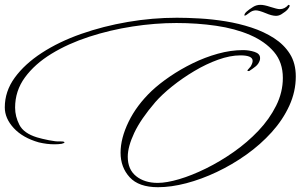

<svg xmlns="http://www.w3.org/2000/svg" viewBox="-26 -731 1254 801"><path d="M633 50Q553 50 515 8.5Q477 -33 477 -94Q477 -154 510.5 -223Q544 -292 607 -352Q639 -382 683 -412Q727 -442 778 -467Q829 -492 883 -507Q937 -522 988 -522Q1013 -522 1036 -514.5Q1059 -507 1059 -489Q1059 -483 1058 -480Q1053 -464 1040.5 -454Q1028 -444 1014 -435Q1013 -434 1008.5 -435Q1004 -436 1008 -440L1020 -454Q1028 -468 1028 -477Q1028 -500 977 -500Q934 -500 884 -482Q834 -464 784.5 -434.5Q735 -405 692.5 -371Q650 -337 622 -305Q561 -234 534 -176.5Q507 -119 507 -77Q507 -24 542 4Q577 32 632 32Q669 32 721.5 16.5Q774 1 833 -28Q892 -57 949 -97Q1006 -137 1052 -185.5Q1098 -234 1126 -290Q1154 -346 1154 -406Q1154 -471 1117 -514.5Q1080 -558 1017.5 -585Q955 -612 875.5 -623.5Q796 -635 710 -635Q621 -635 527 -620.5Q433 -606 345.5 -577.5Q258 -549 188.5 -506.5Q119 -464 78 -408Q37 -352 37 -282Q37 -245 55 -210Q73 -175 128 -158Q148 -152 178 -146Q208 -140 224 -141H228Q243 -141 243 -137Q243 -134 231 -131Q224 -130 216.5 -129.5Q209 -129 201 -129Q170 -129 136 -137Q69 -156 31.5 -196.5Q-6 -237 -6 -283Q-6 -350 35.5 -407Q77 -464 148.5 -510.5Q220 -557 312.5 -589.5Q405 -622 507.5 -639.5Q610 -657 712 -657Q754 -657 807 -654Q860 -651 915.5 -642Q971 -633 1023 -616Q1075 -599 1117 -572Q1159 -545 1183.5 -506Q1208 -467 1208 -412Q1208 -349 1181 -290Q1154 -231 1107.5 -179.5Q1061 -128 1002 -86Q943 -44 878.5 -13.5Q814 17 751 33.5Q688 50 633 50ZM1125.4 -664.9Q1108.4 -664.9 1082.9 -675.9Q1054 -687.8 1041.2 -687.8Q1026.8 -687.8 1013.2 -676.8Q999.6 -665.7 994.5 -665.7Q993.6 -666.6 993.6 -667.4Q993.6 -674.2 1003 -682.7Q1012.3 -691.2 1030.2 -702.3Q1043.8 -710.8 1060.8 -710.8Q1076.1 -710.8 1101.6 -702.3Q1115.2 -698 1125 -695.5Q1134.7 -692.9 1141.5 -692.9Q1161.9 -692.9 1177.2 -710.8Q1182.3 -710.8 1182.3 -707.4Q1182.3 -701.4 1174.3 -692.1Q1166.2 -682.7 1148.3 -671.7Q1137.3 -664.9 1125.4 -664.9Z"/></svg>

Font: WindSong
Style: Regular
Weight: 400
Designer: Robert E. Leuschke
Foundry: Robert E. Leuschke
Version: Version 1.010; ttfautohint (v1.8.3)